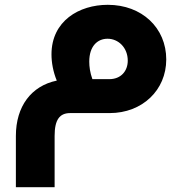

<svg xmlns="http://www.w3.org/2000/svg" viewBox="-20 -470 767 798"><path d="M428 -450C309 -450 194 -383 194 -244C194 -210 201 -171 216 -135C110 -113 46 -28 46 95V308H207V95C207 27 228 0 272 0H436C571 0 671 -95 671 -223C671 -354 570 -450 428 -450ZM364 -141C354 -169 351 -193 351 -214C351 -278 385 -309 427 -309C472 -309 511 -272 511 -218C511 -175 483 -141 434 -141Z"/></svg>

Font: UULA Sans
Style: Bold
Weight: 700
Designer: Mohamed Gaber, Laura Garcia Mut
Foundry: Kief Type Foundry
Version: Version 3.006;hotconv 1.0.109;makeotfexe 2.5.65596